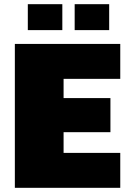

<svg xmlns="http://www.w3.org/2000/svg" viewBox="-20 -898 643 918"><path d="M51 0V-688H555V-521H284V-429H508V-266H284V-167H555V0ZM113 -754V-878H278V-754ZM337 -754V-878H502V-754Z"/></svg>

Font: Saira Thin Black
Style: Regular
Weight: 900
Version: Version 1.101